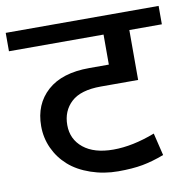

<svg xmlns="http://www.w3.org/2000/svg" viewBox="-87 -721 763 764"><g transform="rotate(-10 294.0 -339.0)"><path d="M59.2 -258.3Q59.2 -346.8 118.3 -399.9Q177.5 -453 287.7 -453H367V-574.3H-15.2V-648.6H602.6V-574.3H471.2V-372.6H320.5Q239.1 -372.6 200.7 -337.2Q162.3 -301.8 162.3 -244.4Q162.3 -187.1 205.8 -151.9Q249.2 -116.8 326.8 -116.8Q404.4 -116.8 495.4 -151.7L517.2 -61.2Q470.7 -43.5 429.5 -35.9Q388.3 -28.3 330.6 -28.3Q273 -28.3 220.2 -46.5Q167.3 -64.7 132.5 -95.8Q97.6 -126.9 78.4 -168.9Q59.2 -210.8 59.2 -258.3Z"/></g></svg>

Font: Khula SemiBold
Style: Regular
Weight: 600
Designer: Erin McLaughlin, Steve Matteson
Version: Version 1.002;PS 1.0;hotconv 1.0.72;makeotf.lib2.5.5900; ttf